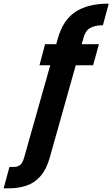

<svg xmlns="http://www.w3.org/2000/svg" viewBox="-162 -797 618 1056"><path d="M-142 239 -110 121H-85Q-64 121 -50.5 109.5Q-37 98 -30 72L156 -585Q184 -686 252.5 -731.5Q321 -777 436 -777L404 -658Q358 -658 332 -642Q306 -626 296 -585L111 72Q93 135 60.5 172Q28 209 -16.5 224Q-61 239 -116 239ZM55 -438 86 -554H382L350 -438Z"/></svg>

Font: DM Sans 36pt ExtraBold
Style: Italic
Weight: 800
Italic angle: -10°
Designer: Colophon Foundry, Jonny Pinhorn
Foundry: Colophon Foundry
Version: Version 4.004;gftools[0.9.30]